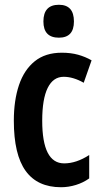

<svg xmlns="http://www.w3.org/2000/svg" viewBox="-20 -775 426 805"><path d="M236 10Q137 10 87.5 -58.5Q38 -127 38 -269Q38 -354 59.5 -418Q81 -482 125.5 -518Q170 -554 239 -554Q277 -554 307.5 -545.5Q338 -537 364 -522L331 -428Q287 -453 247 -453Q203 -453 180 -406.5Q157 -360 157 -269Q157 -90 249 -90Q300 -90 354 -125V-27Q329 -9 298 0.5Q267 10 236 10ZM227 -755Q290 -755 290 -685Q290 -617 227 -617Q162 -617 162 -685Q162 -755 227 -755Z"/></svg>

Font: Noto Sans Bengali ExtraCondensed SemiBold
Style: Regular
Weight: 600
Width: 2
Designer: Joana Ranito - Universal Thirst; Jelle Bosma - Monotype Design Team
Foundry: Universal Thirst ehf.
Version: Version 3.000; ttfautohint (v1.8.4.7-5d5b)